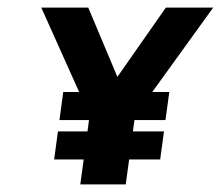

<svg xmlns="http://www.w3.org/2000/svg" viewBox="-20 -487 583 507"><path d="M418 -467 290 -284 213 -467H89L189 -244H147L137 -170H215L211 -140H133L123 -66H201L192 0H312L321 -66H403L413 -140H331L335 -170H417L427 -244H382L543 -467Z"/></svg>

Font: Hussar Tani
Style: Kurs
Weight: 700
Foundry: Cannot Into Space Fonts
Version: Version 0.92